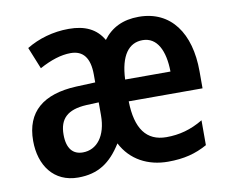

<svg xmlns="http://www.w3.org/2000/svg" viewBox="-66 -636 876 730"><g transform="rotate(-10 371.5 -271.5)"><path d="M512 -552C451 -552 406 -530 374 -487C348 -532 305 -553 242 -553C181 -553 124 -536 78 -508L112 -424C156 -448 196 -461 233 -461C281 -461 306 -430 306 -365V-335L232 -332C104 -326 35 -269 35 -157C35 -62 86 10 180 10C257 10 306 -23 349 -92C384 -24 450 10 527 10C589 10 634 -2 679 -27V-123C632 -95 587 -83 537 -83C460 -83 421 -136 419 -242H704V-308C704 -455 636 -552 512 -552ZM511 -462C567 -462 594 -407 595 -326H420C424 -419 458 -462 511 -462ZM258 -256 306 -258V-208C306 -128 268 -81 214 -81C176 -81 153 -106 153 -160C153 -221 184 -252 258 -256Z"/></g></svg>

Font: Noto Sans Thai Cond SemBd
Style: Regular
Weight: 600
Width: 3
Designer: Monotype Design Team
Foundry: Monotype Imaging Inc.
Version: Version 2.002